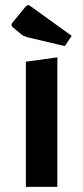

<svg xmlns="http://www.w3.org/2000/svg" viewBox="-20 -730 325 750"><path d="M81 -489 204 -506V0H81ZM233 -550 85 -585Q76 -588 72 -590Q68 -592 63 -596L33 -621Q25 -627 25 -633Q25 -638 33 -647L80 -704Q86 -710 91 -710Q94 -710 99 -706L260 -590Z"/></svg>

Font: Changa ExtraLight Medium
Style: Regular
Weight: 500
Version: Version 3.002; ttfautohint (v1.8.2)